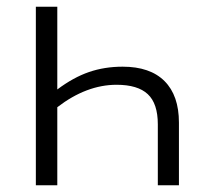

<svg xmlns="http://www.w3.org/2000/svg" viewBox="-20 -553 624 573"><path d="M87 -533H151V-286Q199 -322 245.5 -338Q292 -354 346 -354Q428 -354 471 -311Q514 -268 514 -187V0H451V-182Q451 -244 421 -272Q391 -300 328 -300Q238 -300 151 -233V0H87Z"/></svg>

Font: OpenSansMMV
Style: Light
Weight: 300
Foundry: Ascender Corporation
Version: Version 4.001